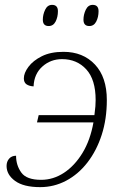

<svg xmlns="http://www.w3.org/2000/svg" viewBox="-20 -759 505 789"><path d="M145 10Q77 10 42 -15.5Q7 -41 7 -77Q7 -95 17.5 -107Q28 -119 46 -119Q46 -80 67.5 -50Q89 -20 149 -20Q199 -20 243 -49Q287 -78 319 -130.5Q351 -183 364 -256H132L139 -286H368Q371 -308 372 -322Q373 -336 373 -348Q373 -432 334.5 -474Q296 -516 235 -516Q188 -516 154 -485.5Q120 -455 118 -404Q100 -405 89 -412.5Q78 -420 78 -437Q78 -459 97 -484.5Q116 -510 152 -528Q188 -546 241 -546Q321 -546 370 -494Q419 -442 419 -348Q419 -270 398 -205Q377 -140 339.5 -91.5Q302 -43 252 -16.5Q202 10 145 10ZM347 -652Q323 -652 323 -678Q323 -699 332.5 -719Q342 -739 361 -739Q385 -739 385 -713Q385 -689 375.5 -670.5Q366 -652 347 -652ZM180 -652Q156 -652 156 -678Q156 -699 165.5 -719Q175 -739 194 -739Q218 -739 218 -713Q218 -689 208.5 -670.5Q199 -652 180 -652Z"/></svg>

Font: Noto Serif ExtraLight
Style: Italic
Weight: 200
Italic angle: -12°
Designer: Monotype Design Team
Foundry: Monotype Imaging Inc.
Version: Version 2.014; ttfautohint (v1.8.4.7-5d5b)